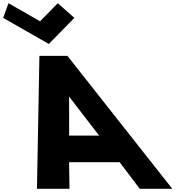

<svg xmlns="http://www.w3.org/2000/svg" viewBox="-178 -1172 1141 1192"><path d="M283.8 -1061 180.7 -1152 70.8 -1040 -125.3 -1152 -158.2 -1061 125.2 -899ZM240.7 -825H66.7L51.5 0H253.5L250.9 -165H564.9L689.5 0H891.5ZM437.4 -330H251.4L250.9 -570H252.9Z"/></svg>

Font: Hussar
Style: BdOpOblFour
Weight: 700
Foundry: Cannot Into Space Fonts
Version: Version 2.00